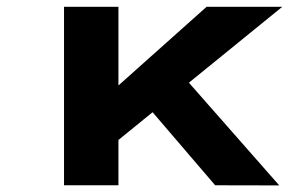

<svg xmlns="http://www.w3.org/2000/svg" viewBox="-20 -551 913 571"><path d="M322.1 -126.5 266.6 -238.3 594.3 -530.7H819.4ZM170.4 0V-530.7H332.2V0ZM619.9 0 391.2 -266.9 506.2 -345.5 810.5 0.4Z"/></svg>

Font: Lexend Peta
Style: Regular
Weight: 400
Designer: Bonnie Shaver-Troup, Thomas Jockin
Foundry: Lexend
Version: Version 1.007